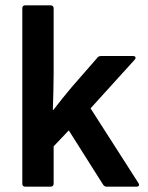

<svg xmlns="http://www.w3.org/2000/svg" viewBox="-20 -703 556 723"><path d="M75 0Q64 0 64 -12V-671Q64 -683 75 -683H170Q182 -683 182 -671V-427Q182 -392 181 -357.5Q180 -323 179 -289H181Q198 -311 215.5 -333Q233 -355 251 -376L347 -486Q351 -492 361 -492H480Q488 -492 490 -488Q492 -484 487 -478L321 -295L501 -14Q505 -8 503 -4Q501 0 493 0H382Q373 0 368 -8L239 -212L182 -152V-12Q182 0 170 0Z"/></svg>

Font: Sofia Sans
Style: Bold
Weight: 700
Designer: Botio Nikoltchev, Ani Petrova
Foundry: lettersoup
Version: Version 4.100; ttfautohint (v1.8.4.7-5d5b)